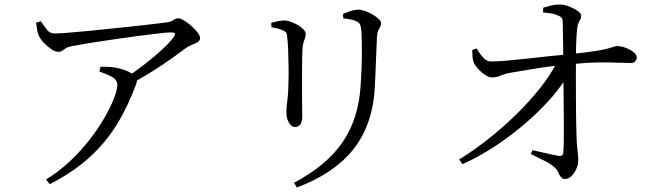

<svg xmlns="http://www.w3.org/2000/svg" viewBox="-20 -790 2990 866"><path d="M544 -437Q587.3 -465.2 631.1 -499.1Q675 -533 710.4 -565.8Q745.8 -598.5 762.3 -620.9Q771.9 -635.4 768.9 -639.6Q765.9 -643.8 750.3 -643.8Q736.1 -643.8 697 -639.5Q657.9 -635.2 605.4 -628.1Q553 -621.1 496.6 -613Q440.2 -604.8 389.6 -596.7Q339 -588.6 305.5 -582.2Q286.5 -578.5 277 -572.4Q267.6 -566.2 260.8 -561.3Q254 -556.3 241.7 -556.3Q229.4 -556.3 212.2 -567.7Q195 -579.1 179.3 -595.3Q163.5 -611.5 156.3 -626.6Q149.7 -640.2 147.4 -655.6Q145.1 -671 142.8 -687.7L164.3 -694Q179.6 -671.6 192.2 -655.3Q204.9 -639 226.7 -639Q242.6 -639 282.1 -641.9Q321.6 -644.8 374.6 -650.1Q427.5 -655.4 484.4 -661.2Q541.3 -667 593.7 -672.8Q646.1 -678.6 684.4 -683.1Q722.6 -687.6 736.9 -689.8Q752.5 -692.4 762.3 -699.8Q772.1 -707.3 784.4 -707.3Q794.3 -707.3 810.4 -697.4Q826.6 -687.5 843.2 -673.1Q859.8 -658.6 871.1 -643.6Q882.4 -628.5 882.4 -618.2Q882.4 -606.9 871.3 -600.1Q860.2 -593.2 845.7 -587.8Q831.1 -582.4 819.7 -574.1Q796.4 -556.3 755.3 -527.1Q714.3 -497.8 664.5 -466.6Q614.7 -435.5 563.7 -408.1ZM187.7 19.5Q247.1 -16.7 297.1 -64.3Q347.1 -111.9 386.4 -163Q425.7 -214.1 453.1 -262.2Q480.5 -310.4 494.9 -348.5Q509.2 -386.6 509.2 -406.6Q509.2 -429.8 485 -443.2Q460.9 -456.5 428.3 -467.4L433.2 -488.8Q454.5 -489.3 469.1 -488.6Q483.6 -487.8 496.7 -485.5Q526.9 -480.7 550.4 -470.7Q573.9 -460.8 585.3 -449.2Q594.2 -441 596.8 -433.4Q599.4 -425.9 594.2 -410.9Q557 -309.1 506.1 -227Q455.2 -145 382.4 -79.2Q309.7 -13.3 204.4 40.8Z M1306.2 34.3Q1452.5 -42.9 1525.2 -148.6Q1597.8 -254.2 1606.9 -407.9Q1609.1 -441.6 1610.5 -474.7Q1611.9 -507.8 1612.3 -538.7Q1612.6 -569.6 1612 -598.5Q1611.4 -627.4 1609.6 -652.7Q1608.6 -665.6 1605.4 -675.9Q1602.2 -686.2 1588.2 -693.6Q1580 -698.5 1563.7 -701.8Q1547.4 -705.2 1528.2 -707.2L1527.2 -726.9Q1543.1 -734.9 1562.4 -740.6Q1581.6 -746.4 1594.9 -746.4Q1609.6 -746.4 1627.3 -740.2Q1644.9 -733.9 1661.4 -724.2Q1677.9 -714.4 1688.4 -704Q1698.9 -693.7 1698.9 -686.2Q1698.9 -675.4 1694.5 -668Q1690.2 -660.7 1685.8 -652.2Q1681.4 -643.6 1680.4 -627.1Q1679.4 -605.3 1678.2 -576.3Q1677 -547.3 1675.8 -516.7Q1674.6 -486.1 1673.4 -457.1Q1672.3 -428.2 1671.1 -405.2Q1663.3 -231.1 1576 -119.4Q1488.6 -7.8 1319.1 55.8ZM1311.2 -217Q1300.1 -217 1291 -226.2Q1282 -235.4 1276.8 -251Q1271.7 -266.7 1271.7 -285.1Q1271.7 -304.9 1276.2 -338.5Q1280.8 -372 1281.5 -433.1Q1282.3 -456.7 1281.5 -492.2Q1280.8 -527.8 1279.7 -562Q1278.5 -596.3 1276.3 -614.1Q1275.1 -632.1 1272.1 -640.1Q1269.1 -648.1 1256.5 -652.7Q1244.9 -658.4 1232.4 -661.2Q1219.8 -664.1 1204.4 -667.1L1203.6 -686.9Q1218.9 -691.6 1234.2 -694.6Q1249.5 -697.7 1261.4 -697.7Q1275.5 -697.7 1292 -691.8Q1308.5 -685.8 1323.9 -676.7Q1339.2 -667.7 1349.1 -657Q1359 -646.3 1359 -636.6Q1359 -627.2 1356 -619Q1353.1 -610.8 1349.6 -600.4Q1346.2 -589.9 1344.4 -571.1Q1343.4 -558.1 1342.9 -527.3Q1342.4 -496.5 1342.4 -457.1Q1342.4 -417.7 1342.4 -378.6Q1342.4 -339.6 1342.8 -309.4Q1343.2 -279.2 1343.2 -266.8Q1343.2 -238.4 1333.7 -227.7Q1324.2 -217 1311.2 -217Z M2050.7 -70.5Q2116.7 -111 2183.2 -163.7Q2249.8 -216.3 2310.2 -275.6Q2370.7 -335 2418.8 -396.1Q2466.9 -457.2 2494.9 -515.4L2552.4 -517.8L2550.6 -469.7Q2522.7 -413.9 2471.1 -354Q2419.4 -294.2 2353 -236.5Q2286.5 -178.8 2212.6 -130.4Q2138.7 -82.1 2066 -49.4ZM2528.6 17.2Q2516.1 17.2 2509.3 7.8Q2502.5 -1.6 2497.3 -13.8Q2492 -26 2481.7 -34.5Q2461.5 -52.9 2430.9 -67.4Q2400.2 -81.8 2374.3 -95.3L2382.2 -112.6Q2412.5 -106.3 2446.3 -98.1Q2480 -90 2500.4 -86.8Q2519.7 -84.5 2520.7 -101.4Q2522.5 -117.7 2523 -154.5Q2523.5 -191.3 2523.1 -239.2Q2522.7 -287.1 2522.2 -338.3Q2521.7 -389.4 2521.2 -436Q2520.7 -482.6 2520.5 -515.3Q2520.5 -544.6 2520 -577.7Q2519.5 -610.8 2519 -640.7Q2518.5 -670.5 2518.1 -690.6Q2517.9 -705.2 2512.3 -710.9Q2506.7 -716.5 2493.3 -721.6Q2479.9 -727.5 2463.1 -730Q2446.3 -732.5 2429.5 -733.9L2430.1 -755.2Q2443.3 -759.3 2462.9 -764.5Q2482.4 -769.7 2502.9 -769.7Q2525.3 -769.7 2547.9 -760.7Q2570.5 -751.8 2586 -740.4Q2601.4 -729 2601.4 -720.7Q2601.4 -709.7 2597.6 -702.9Q2593.8 -696.1 2589.4 -687Q2585 -677.9 2582.8 -658.7Q2581.1 -641.9 2579.8 -618Q2578.5 -594.2 2578.2 -570.5Q2577.9 -546.8 2577.7 -528Q2577.5 -496 2577.5 -448.8Q2577.5 -401.6 2577.7 -350.6Q2577.9 -299.6 2578.5 -253.3Q2579.1 -207.1 2580.3 -177Q2581.3 -146.8 2583.3 -127.2Q2585.3 -107.7 2586.8 -94.3Q2588.3 -80.8 2588.3 -68.3Q2588.3 -47.8 2579.5 -28.1Q2570.7 -8.3 2557.2 4.5Q2543.7 17.2 2528.6 17.2ZM2197.9 -440.8Q2185 -440.8 2167.3 -452.6Q2149.6 -464.4 2135.5 -480.6Q2121.3 -496.8 2116.7 -508.3Q2112.3 -519.5 2111.1 -535.5Q2109.9 -551.5 2109.9 -564.2L2129.3 -571.6Q2146.8 -543.1 2162.1 -527.5Q2177.4 -512 2197.3 -512.8Q2222.7 -512.8 2265.9 -516.5Q2309.2 -520.2 2360.5 -526Q2411.8 -531.8 2461.9 -537.1Q2512.1 -542.5 2551.1 -545.7Q2623.8 -553 2664.1 -559.6Q2704.3 -566.2 2722.9 -571.3Q2741.5 -576.3 2748.7 -579.2Q2756 -582.1 2762.7 -582.1Q2776.8 -582.1 2791.9 -577.8Q2807 -573.4 2820.8 -566Q2834.6 -558.6 2843.2 -549.7Q2851.8 -540.8 2851.8 -530.8Q2851.8 -520.8 2845.1 -513.3Q2838.4 -505.7 2826.7 -505.7Q2803.1 -505.7 2765.6 -507.3Q2728.2 -509 2674.4 -508.2Q2620.6 -507.4 2546.7 -499.8Q2477.2 -493.8 2407.8 -482.8Q2338.4 -471.8 2289.5 -463Q2257.2 -457.7 2238.8 -449.3Q2220.5 -440.8 2197.9 -440.8Z"/></svg>

Font: Noto Serif HK ExtraLight
Style: Regular
Weight: 200
Designer: Ryoko NISHIZUKA 西塚涼子 (kana & ideographs); Frank Grießhammer (Latin, Greek & Cyrillic); Wenlong ZHANG 张文龙 (bopomofo); San
Foundry: Adobe
Version: Version 2.002-H1;hotconv 1.1.0;makeotfexe 2.6.0